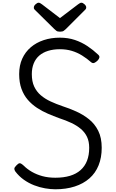

<svg xmlns="http://www.w3.org/2000/svg" viewBox="-20 -1373 853 1412"><path d="M387 19Q352 19 311.5 12Q271 5 231 -10.5Q191 -26 155 -51.5Q119 -77 92 -113Q85 -124 85.5 -133Q86 -142 100 -156Q114 -171 123.5 -172.5Q133 -174 152 -157Q180 -129 215 -109Q250 -89 292.5 -77.5Q335 -66 387 -66Q448 -66 494.5 -80Q541 -94 572.5 -122Q604 -150 620 -191Q636 -232 636 -286Q636 -333 620 -366.5Q604 -400 574.5 -425Q545 -450 504.5 -469Q464 -488 415 -504Q374 -519 332 -537Q290 -555 252 -580Q214 -605 184.5 -639Q155 -673 138 -719.5Q121 -766 121 -828Q121 -892 143.5 -941.5Q166 -991 206.5 -1025.5Q247 -1060 301.5 -1078Q356 -1096 420 -1096Q481 -1096 531 -1079Q581 -1062 623 -1034Q665 -1006 702 -971Q713 -961 711 -950.5Q709 -940 699 -929Q686 -916 674.5 -911Q663 -906 652 -914Q619 -943 583.5 -965Q548 -987 508 -999Q468 -1011 420 -1011Q372 -1011 333.5 -999Q295 -987 268.5 -964Q242 -941 228 -906.5Q214 -872 214 -828Q214 -774 231.5 -736.5Q249 -699 280 -672.5Q311 -646 352 -627Q393 -608 440 -592Q490 -576 541 -553Q592 -530 634.5 -496Q677 -462 702.5 -411Q728 -360 728 -286Q728 -214 705 -157Q682 -100 637.5 -61Q593 -22 529.5 -1.5Q466 19 387 19ZM579 -1353Q589 -1353 601.5 -1341.5Q614 -1330 614 -1319Q614 -1317 613.5 -1313Q613 -1309 608 -1303L465 -1160Q458 -1154 449.5 -1147Q441 -1140 421 -1140Q402 -1140 394 -1147Q386 -1154 379 -1160L235 -1302Q229 -1309 229 -1313Q229 -1317 229 -1319Q229 -1330 241.5 -1341.5Q254 -1353 264 -1353Q270 -1353 276 -1349.5Q282 -1346 289 -1341L421 -1240L554 -1341Q562 -1346 567 -1349.5Q572 -1353 579 -1353Z"/></svg>

Font: Playwrite PT
Style: Regular
Weight: 400
Designer: Veronika Burian, José Scaglione
Foundry: TypeTogether
Version: Version 1.002